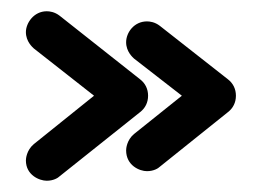

<svg xmlns="http://www.w3.org/2000/svg" viewBox="-20 -536 456 341"><path d="M26 -479C26 -462 38 -452 40 -450L147 -366L40 -280C27 -269 26 -254 26 -251C26 -225 50 -215 63 -215C75 -215 83 -220 86 -223L229 -337C238 -344 243 -354 243 -366C243 -378 238 -388 229 -395L86 -508C77 -515 68 -516 63 -516C40 -516 26 -495 26 -479ZM204 -461C204 -444 216 -434 218 -432L303 -366L218 -298C205 -287 204 -272 204 -269C204 -242 228 -232 241 -232C253 -232 261 -237 264 -240L385 -337C394 -344 399 -354 399 -366C399 -378 394 -388 385 -395L264 -490C255 -497 246 -498 241 -498C218 -498 204 -478 204 -461Z"/></svg>

Font: LS
Style: RegularAlt
Weight: 500
Designer: BSozoo
Foundry: BSozoo
Version: Version 001.000